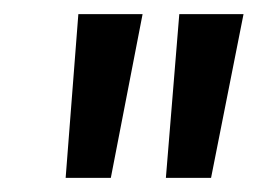

<svg xmlns="http://www.w3.org/2000/svg" viewBox="-20 -757 365 272"><path d="M91 -737H182L137 -505H73ZM234 -737H325L279 -505H215Z"/></svg>

Font: Krub Medium
Style: Italic
Weight: 500
Italic angle: -8°
Designer: Ekaluck Peanpanawate
Foundry: Cadson Demak Co.,Ltd.
Version: Version 1.000; ttfautohint (v1.6)